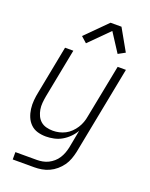

<svg xmlns="http://www.w3.org/2000/svg" viewBox="-176 -855 902 1156"><g transform="rotate(20 275.0 -277.5)"><path d="M192 210H54V163H192Q209 163 228 159.5Q247 156 264 147.5Q281 139 296 126Q311 113 321.5 96.5Q332 80 338.5 62.5Q345 45 349 27L371 -89Q358 -66 338 -46Q318 -26 294.5 -12.5Q271 1 244.5 6.5Q218 12 194 12Q165 12 139.5 4.5Q114 -3 95.5 -21Q77 -39 67 -63Q57 -87 53.5 -114Q50 -141 52.5 -169Q55 -197 61 -225L120 -530H173L112 -216Q108 -194 106 -172Q104 -150 107.5 -129.5Q111 -109 119.5 -90.5Q128 -72 143 -59Q158 -46 178.5 -40.5Q199 -35 221 -35Q241 -35 261 -39.5Q281 -44 299.5 -53.5Q318 -63 334 -78.5Q350 -94 361.5 -112Q373 -130 380 -149.5Q387 -169 390 -188L457 -530H510L400 36Q395 59 386.5 82.5Q378 106 363.5 126.5Q349 147 329 164Q309 181 286 191.5Q263 202 239 206Q215 210 192 210ZM229 -598 192 -631 326 -765H396L474 -627L430 -603L353 -722Z"/></g></svg>

Font: Lode Dark Term
Style: Italic
Weight: 400
Italic angle: -11°
Monospace: yes
Designer: Belleve Invis
Foundry: Belleve Invis
Version: Version 29.2.0